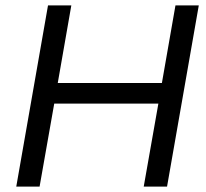

<svg xmlns="http://www.w3.org/2000/svg" viewBox="-20 -688 760 708"><path d="M510 0 564 -306H180L126 0H40L157 -668H243L193 -382H577L627 -668H713L596 0Z"/></svg>

Font: Celebes
Style: Italic
Weight: 400
Italic angle: -10°
Designer: Anugrah Pasau
Foundry: Lafontype
Version: Version 1.000; ttfautohint (v1.8.4)